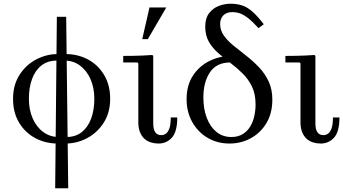

<svg xmlns="http://www.w3.org/2000/svg" viewBox="-20 -760 1841 1030"><path d="M135 -230Q135 -171 155.5 -124.5Q176 -78 212.5 -51.5Q249 -25 295 -25L290 10Q224 10 169.5 -19Q115 -48 82.5 -102Q50 -156 50 -230Q50 -304 84.5 -358Q119 -412 174 -441Q229 -470 290 -470L285 -435Q236 -435 202.5 -409Q169 -383 152 -336.5Q135 -290 135 -230ZM486 -230Q486 -289 465.5 -335.5Q445 -382 409 -408.5Q373 -435 326 -435L331 -470Q398 -470 452 -441Q506 -412 538.5 -358Q571 -304 571 -230Q571 -156 536.5 -102Q502 -48 447.5 -19Q393 10 331 10L336 -25Q386 -25 419 -51.5Q452 -78 469 -124Q486 -170 486 -230ZM276 250 285 -670H335L346 250Z M830 10Q809 10 789.5 4Q770 -2 755 -15.5Q740 -29 731 -51Q722 -73 722 -105V-420L717 -425H641V-460Q667 -460 693 -460.5Q719 -461 745 -462Q771 -463 797 -465L802 -460V-99Q802 -66 813 -50.5Q824 -35 845 -35Q857 -35 868.5 -42Q880 -49 888 -69.5Q896 -90 896 -130H931Q931 -54 902.5 -22Q874 10 830 10ZM743 -550 782 -720H872L773 -550Z M1161 -631Q1161 -597 1181 -569Q1201 -541 1233 -515Q1265 -489 1301 -461Q1337 -433 1369 -399.5Q1401 -366 1421 -323.5Q1441 -281 1441 -225Q1441 -153 1409.5 -100Q1378 -47 1325.5 -18.5Q1273 10 1211 10Q1146 10 1094 -20.5Q1042 -51 1011.5 -105Q981 -159 981 -228Q981 -303 1015.5 -355Q1050 -407 1105 -433.5Q1160 -460 1221 -460L1216 -425Q1142 -425 1106.5 -372.5Q1071 -320 1071 -237Q1071 -175 1089.5 -127Q1108 -79 1141.5 -52Q1175 -25 1221 -25Q1256 -25 1281 -40Q1306 -55 1321.5 -80Q1337 -105 1344 -136.5Q1351 -168 1351 -200Q1351 -256 1331.5 -296Q1312 -336 1281.5 -366Q1251 -396 1216.5 -422Q1182 -448 1151 -475Q1120 -502 1100.5 -536Q1081 -570 1081 -617Q1081 -662 1101.5 -689Q1122 -716 1153.5 -728Q1185 -740 1216 -740Q1252 -740 1280 -730.5Q1308 -721 1335 -697Q1362 -673 1395 -630L1367 -609Q1334 -645 1310 -663.5Q1286 -682 1266.5 -688.5Q1247 -695 1226 -695Q1195 -695 1178 -677.5Q1161 -660 1161 -631Z M1700 10Q1679 10 1659.5 4Q1640 -2 1625 -15.5Q1610 -29 1601 -51Q1592 -73 1592 -105V-420L1587 -425H1511V-460Q1537 -460 1563 -460.5Q1589 -461 1615 -462Q1641 -463 1667 -465L1672 -460V-99Q1672 -66 1683 -50.5Q1694 -35 1715 -35Q1727 -35 1738.5 -42Q1750 -49 1758 -69.5Q1766 -90 1766 -130H1801Q1801 -54 1772.5 -22Q1744 10 1700 10Z"/></svg>

Font: Brygada 1918
Style: Regular
Weight: 400
Designer: Mateusz Machalski | Borys Kosmynka | Przemek Hoffer
Foundry: NIEPODLEGLA 2018
Version: Version 3.006